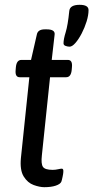

<svg xmlns="http://www.w3.org/2000/svg" viewBox="-20 -772 388 798"><path d="M164 6Q145 6 120 -3Q95 -12 78.5 -38.5Q62 -65 67 -116L102 -451H62Q42 -451 45 -481L46 -493Q49 -523 69 -523H109L133 -628Q137 -650 166 -650H174Q210 -650 207 -628L195 -523H262Q282 -523 279 -493L278 -481Q275 -451 255 -451H188L154 -126Q150 -91 158.5 -78.5Q167 -66 199 -66Q210 -66 221 -68.5Q232 -71 237 -71Q245 -71 243 -55Q243 -51 240 -36.5Q237 -22 235 -17Q231 -7 212 -0.5Q193 6 164 6ZM269 -578Q262 -578 253 -581Q244 -584 244 -592Q244 -609 253 -638Q262 -667 268 -727Q271 -752 311 -752Q348 -752 348 -730Q348 -709 340 -683Q332 -657 319.5 -633Q307 -609 293.5 -593.5Q280 -578 269 -578Z"/></svg>

Font: Asap Condensed Condensed Regular
Style: Italic
Weight: 400
Width: 3
Italic angle: -6°
Designer: Pablo Cosgaya
Foundry: Omnibus-Type
Version: Version 3.001; ttfautohint (v1.8.4.7-5d5b)